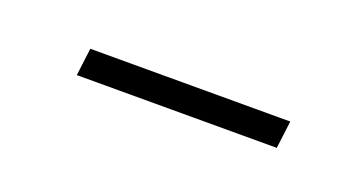

<svg xmlns="http://www.w3.org/2000/svg" viewBox="-22 -90 288 157"><g transform="rotate(20 121.5 -12.0)"><path d="M40 0H214L217 -24H43Z"/></g></svg>

Font: Noto Sans Arabic UI Cn Th
Style: Regular
Weight: 100
Width: 3
Designer: Monotype Design Team, Nadine Chahine and Nizar Qandah
Foundry: Monotype Imaging Inc.
Version: Version 2.010